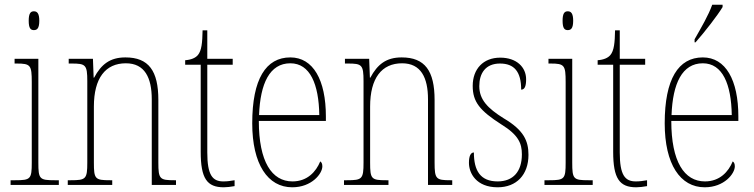

<svg xmlns="http://www.w3.org/2000/svg" viewBox="-20 -786 3204 816"><path d="M124 -658C138 -658 147 -666 147 -698C147 -729 138 -738 124 -738C110 -738 102 -729 102 -698C102 -666 110 -658 124 -658ZM25 0H230V-20H212C148 -20 143 -25 143 -95V-536H42V-516H51C110 -516 115 -509 115 -437V-95C115 -25 110 -20 45 -20H25Z M268 0H457V-20H448C384 -20 379 -25 379 -95V-333C379 -454 428 -517 515 -517C595 -517 625 -456 625 -364V0H728V-20H721C659 -20 653 -25 653 -95V-361C653 -485 612 -542 513 -542C447 -542 410 -512 380 -456H378L375 -536H272V-516H284C344 -516 351 -511 351 -441V-95C351 -25 345 -20 281 -20H268Z M931 10C944 10 960 8 977 5V-20C959 -17 947 -15 929 -15C883 -15 861 -42 861 -138V-511H969V-536H861V-657H841C840 -605 837 -571 821 -552C811 -540 793 -532 767 -530V-511H833V-141C833 -27 860 10 931 10Z M1222 10C1305 10 1350 -48 1350 -79C1350 -91 1346 -97 1341 -100C1323 -56 1286 -15 1223 -15C1135 -15 1080 -99 1080 -272H1365V-291C1365 -446 1311 -542 1214 -542C1110 -542 1052 -450 1052 -262C1052 -88 1118 10 1222 10ZM1337 -297H1081C1086 -431 1126 -517 1214 -517C1298 -517 1335 -428 1337 -297Z M1442 0H1631V-20H1622C1558 -20 1553 -25 1553 -95V-333C1553 -454 1602 -517 1689 -517C1769 -517 1799 -456 1799 -364V0H1902V-20H1895C1833 -20 1827 -25 1827 -95V-361C1827 -485 1786 -542 1687 -542C1621 -542 1584 -512 1554 -456H1552L1549 -536H1446V-516H1458C1518 -516 1525 -511 1525 -441V-95C1525 -25 1519 -20 1455 -20H1442Z M2095 10C2175 10 2226 -43 2226 -128C2226 -187 2206 -233 2121 -283C2052 -326 2017 -363 2017 -420C2017 -474 2043 -516 2105 -516C2165 -516 2195 -482 2195 -405C2210 -405 2216 -420 2216 -449C2216 -500 2176 -541 2106 -541C2034 -541 1989 -493 1989 -421C1989 -353 2019 -316 2111 -257C2184 -212 2198 -176 2198 -130C2198 -57 2161 -15 2095 -15C2022 -15 1994 -60 1994 -138C1981 -138 1973 -124 1973 -94C1973 -50 2004 10 2095 10Z M2393 -658C2407 -658 2416 -666 2416 -698C2416 -729 2407 -738 2393 -738C2379 -738 2371 -729 2371 -698C2371 -666 2379 -658 2393 -658ZM2294 0H2499V-20H2481C2417 -20 2412 -25 2412 -95V-536H2311V-516H2320C2379 -516 2384 -509 2384 -437V-95C2384 -25 2379 -20 2314 -20H2294Z M2684 10C2697 10 2713 8 2730 5V-20C2712 -17 2700 -15 2682 -15C2636 -15 2614 -42 2614 -138V-511H2722V-536H2614V-657H2594C2593 -605 2590 -571 2574 -552C2564 -540 2546 -532 2520 -530V-511H2586V-141C2586 -27 2613 10 2684 10Z M2932 -619V-606H2936C2975 -650 3030 -721 3051 -756V-766H3007C2991 -721 2962 -672 2932 -619ZM2975 10C3058 10 3103 -48 3103 -79C3103 -91 3099 -97 3094 -100C3076 -56 3039 -15 2976 -15C2888 -15 2833 -99 2833 -272H3118V-291C3118 -446 3064 -542 2967 -542C2863 -542 2805 -450 2805 -262C2805 -88 2871 10 2975 10ZM3090 -297H2834C2839 -431 2879 -517 2967 -517C3051 -517 3088 -428 3090 -297Z"/></svg>

Font: Noto Serif Georgian Condensed Thin
Style: Regular
Weight: 100
Width: 3
Designer: Monotype Design Team, Akaki Razmadze
Foundry: Google LLC
Version: Version 2.003